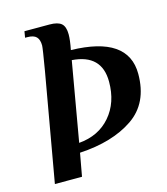

<svg xmlns="http://www.w3.org/2000/svg" viewBox="-108 -774 773 889"><g transform="rotate(-15 278.5 -330.0)"><path d="M154 -605Q154 -633 141 -646.5Q128 -660 97 -660H87L92 -690H212Q252 -690 269 -675Q286 -660 286 -623Q286 -595 277 -550Q550 -544 550 -363Q550 -223 451.5 -156Q353 -89 195 -80L175 30H45Q118 -381 136 -487Q154 -593 154 -605ZM410 -363Q410 -494 269 -504L203 -125Q298 -133 354 -198Q410 -263 410 -363Z"/></g></svg>

Font: Philosopher
Style: Bold Italic
Weight: 700
Italic angle: -10°
Designer: Jovanny Lemonad
Foundry: Jovanny Lemonad
Version: Version 2.000